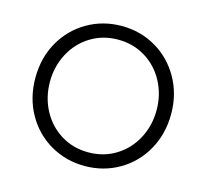

<svg xmlns="http://www.w3.org/2000/svg" viewBox="-109 -882 1096 1019"><g transform="rotate(15 439.0 -372.5)"><path d="M66 -373Q66 -483 115.5 -570.5Q165 -658 250.5 -707.5Q336 -757 439 -757Q542 -757 627 -707.5Q712 -658 762 -570Q812 -482 812 -373Q812 -263 762.5 -175Q713 -87 627.5 -37.5Q542 12 439 12Q336 12 250.5 -37.5Q165 -87 115.5 -175Q66 -263 66 -373ZM732 -373Q732 -457 694.5 -528Q657 -599 590 -640.5Q523 -682 439 -682Q355 -682 288 -640.5Q221 -599 183.5 -528Q146 -457 146 -373Q146 -288 183.5 -217Q221 -146 288 -104.5Q355 -63 439 -63Q523 -63 590 -104.5Q657 -146 694.5 -217Q732 -288 732 -373Z"/></g></svg>

Font: Trafiko Sans Variable
Style: Regular
Weight: 400
Designer: Gumpita Rahayu / Trafiko
Foundry: Tokotype / Trafiko
Version: Version 0.001;FEAKit 1.0